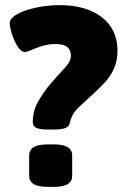

<svg xmlns="http://www.w3.org/2000/svg" viewBox="-20 -728 485 750"><path d="M167 -222Q136 -222 122 -228.5Q108 -235 108 -251Q108 -295 129 -331.5Q150 -368 176 -399Q205 -433 231 -460.5Q257 -488 257 -510Q257 -556 199 -556Q170 -556 145.5 -548.5Q121 -541 103.5 -533Q86 -525 77 -525Q65 -525 54.5 -538.5Q44 -552 35.5 -571.5Q27 -591 22.5 -609Q18 -627 18 -637Q18 -653 36.5 -666Q55 -679 84.5 -688.5Q114 -698 147.5 -703Q181 -708 212 -708Q317 -708 378 -660.5Q439 -613 439 -530Q439 -490 425 -459.5Q411 -429 389.5 -406Q368 -383 345 -362Q314 -334 287 -308.5Q260 -283 253 -249Q250 -233 234.5 -227.5Q219 -222 190 -222ZM167 2Q129 2 111.5 -9Q94 -20 94 -41V-121Q94 -142 111.5 -153Q129 -164 167 -164H189Q227 -164 244.5 -153Q262 -142 262 -121V-41Q262 -20 244.5 -9Q227 2 189 2Z"/></svg>

Font: Asap Black
Style: Regular
Weight: 900
Designer: Pablo Cosgaya
Foundry: Omnibus-Type
Version: Version 3.001; ttfautohint (v1.8.4.7-5d5b)